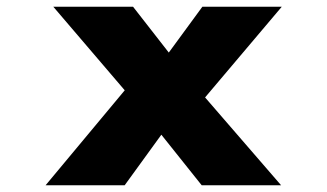

<svg xmlns="http://www.w3.org/2000/svg" viewBox="-20 -553 976 573"><path d="M582 0 424 -198 386 -244 139 -533H377L508 -365L549 -312L819 0ZM116 0 376 -312 500 -204 352 0ZM558 -222 436 -331 584 -533H821Z"/></svg>

Font: Lexend Peta ExtraBold
Style: Regular
Weight: 800
Version: Version 1.007